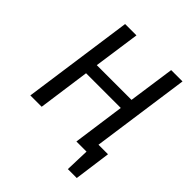

<svg xmlns="http://www.w3.org/2000/svg" viewBox="-226 -833 1126 1126"><g transform="rotate(45 337.0 -269.5)"><path d="M549 -78H628L597 150H523L528 0H444L489 -323H201L156 0H62L159 -689H253L212 -401H500L541 -689H635Z"/></g></svg>

Font: FiraGO
Style: Italic
Weight: 400
Italic angle: -8°
Designer: bBox Type GmbH
Foundry: bBox Type GmbH
Version: Version 1.001